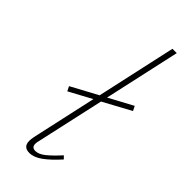

<svg xmlns="http://www.w3.org/2000/svg" viewBox="-235 -746 785 785"><g transform="rotate(45 157.5 -353.5)"><path d="M236 -89 248 -77Q212 -37 183.5 -16.5Q155 4 129 4Q94 4 94 -31Q94 -41 97 -56L159 -337L61 -284L51 -304L166 -366L242 -711H267L194 -381L298 -437L308 -417L188 -352L123 -59Q120 -49 120 -40Q120 -19 141 -19Q160 -19 182 -36.5Q204 -54 236 -89Z"/></g></svg>

Font: Ysabeau Extralight
Style: Italic
Weight: 200
Italic angle: -12°
Designer: Christian Thalmann (Catharsis Fonts)
Version: Version 0.003